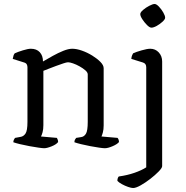

<svg xmlns="http://www.w3.org/2000/svg" viewBox="-20 -745 933 965"><path d="M202 0Q194 0 173.5 -3Q153 -6 128 -10.5Q103 -15 80.5 -20.5Q58 -26 47 -30Q47 -37 50 -43Q53 -49 56 -52L83 -57Q98 -59 108 -73.5Q118 -88 118 -132V-407Q118 -415 114.5 -421.5Q111 -428 101 -431L44 -449Q46 -460 48 -466Q50 -472 54 -477Q69 -484 95 -492Q121 -500 135 -500Q164 -500 180 -482.5Q196 -465 196 -436Q218 -449 245 -464Q272 -479 298 -489.5Q324 -500 343 -500Q365 -500 392 -490.5Q419 -481 444 -465.5Q469 -450 485 -433.5Q501 -417 501 -402V-115Q501 -94 497 -79.5Q493 -65 490 -59L571 -52Q578 -43 578 -31Q569 -20 545.5 -10Q522 0 507 0Q498 0 478 -3Q458 -6 433.5 -10.5Q409 -15 387 -20.5Q365 -26 354 -30Q354 -38 357 -43.5Q360 -49 363 -52L388 -56Q403 -58 412 -73Q421 -88 421 -132V-371Q421 -381 409 -391.5Q397 -402 380 -411.5Q363 -421 347 -426.5Q331 -432 322 -432Q315 -432 298.5 -426.5Q282 -421 261.5 -413.5Q241 -406 223.5 -399Q206 -392 198 -389V-116Q198 -95 194 -80.5Q190 -66 186 -59L266 -52Q272 -42 272 -31Q263 -19 239.5 -9.5Q216 0 202 0ZM649 200Q640 200 624 194.5Q608 189 592.5 180.5Q577 172 570 164Q570 156 572 150.5Q574 145 577 142Q620 136 656 123.5Q692 111 715 96V-407Q715 -426 698 -431L640 -449Q641 -460 644 -467Q647 -474 649 -477Q664 -484 692 -492Q720 -500 735 -500Q761 -500 778 -481.5Q795 -463 795 -436V90Q795 99 777.5 117Q760 135 735.5 154Q711 173 687 186.5Q663 200 649 200ZM741 -606Q732 -606 719 -619Q706 -632 695.5 -648Q685 -664 685 -674Q685 -683 699 -695Q713 -707 730.5 -716Q748 -725 757 -725Q766 -725 778.5 -712Q791 -699 800.5 -682.5Q810 -666 810 -656Q810 -648 797 -636Q784 -624 768 -615Q752 -606 741 -606Z"/></svg>

Font: Texturina Light
Style: Regular
Weight: 300
Designer: Guillermo Torres Carreño
Foundry: Omnibus-Type
Version: Version 1.002; ttfautohint (v1.8.3)